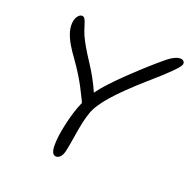

<svg xmlns="http://www.w3.org/2000/svg" viewBox="-120 -836 908 907"><g transform="rotate(20 334.5 -382.5)"><path d="M253.9 -48.8Q230 -48.8 229.2 -94.2Q228.5 -139.6 243.2 -204.1Q258.8 -275.9 282.2 -328.1Q281.2 -332 277.8 -338.9Q247.1 -402.8 222.9 -442.4Q198.7 -481.9 176.8 -512Q154.8 -542 140.1 -566.9Q102.5 -630.4 110.8 -676.8Q113.8 -692.9 122.6 -704.3Q131.3 -715.8 142.1 -715.8Q151.9 -715.8 157.2 -706.8Q162.6 -697.8 169.9 -673.1Q177.2 -648.4 185.1 -630.9Q203.1 -590.3 247.3 -523.4Q291.5 -456.5 318.8 -393.1L321.8 -397.9Q356.4 -445.3 439.5 -524.7Q522.5 -604 585.9 -655.8Q622.1 -685.1 648.9 -685.1Q658.7 -685.1 664.8 -678.7Q670.9 -672.4 668.9 -663.1Q665.5 -641.6 537.1 -530.8Q444.3 -448.7 395.5 -393.1Q346.7 -337.4 332 -295.9Q322.3 -268.1 316.2 -239.5Q310.1 -210.9 303.5 -169.2Q296.9 -127.4 291 -98.1Q286.1 -72.3 276.1 -60.5Q266.1 -48.8 253.9 -48.8Z"/></g></svg>

Font: Shantell Sans Irregular Bouncy
Style: Italic
Weight: 300
Italic angle: -11.31°
Designer: Stephen Nixon, Anya Danilova, Shantell Martin
Foundry: Arrow Type
Version: Version 1.006;[9816181b4]